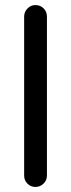

<svg xmlns="http://www.w3.org/2000/svg" viewBox="-20 -739 283 765"><path d="M76.2 -39.1V-672.9Q76.2 -691.4 89.4 -705.1Q102.5 -718.8 121.1 -718.8Q140.6 -718.8 153.8 -705.6Q167 -692.4 167 -672.9V-39.1Q167 -20.5 153.3 -7.3Q139.6 5.9 121.1 5.9Q102.5 5.9 89.4 -7.3Q76.2 -20.5 76.2 -39.1Z"/></svg>

Font: jf-openhuninn-2.0
Style: Regular
Weight: 400
Designer: [Kosugi Maru]
Designed by MOTOYA      

[Varela Round]
Joe Prince (Latin component); Avraham Cornfeld (Hebrew component)
Foundry: justfont CO.,LTD.
Version: 2.0